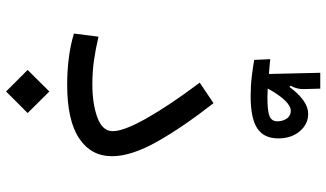

<svg xmlns="http://www.w3.org/2000/svg" viewBox="-239 -624 1064 626"><g transform="rotate(90 293.0 -311.0)"><path d="M255.9 2Q211.9 2 170.2 -3.2Q128.4 -8.3 89.4 -20L99.6 -100.1Q141.6 -90.3 178.2 -85.2Q214.8 -80.1 254.9 -80.1Q317.9 -80.1 362.8 -96.4Q407.7 -112.8 407.7 -146.5Q407.7 -182.6 365.5 -257.3Q323.2 -332 249.5 -430.2L316.4 -475.1Q393.6 -376.5 441.4 -292Q489.3 -207.5 489.3 -144Q489.3 -75.7 430.9 -36.9Q372.6 2 255.9 2ZM278.3 201.2 208 130.9 278.3 60.1 348.6 130.9ZM293.9 -596.2Q260.7 -596.2 229.5 -599.9Q198.2 -603.5 175.3 -607.9L172.9 -660.2Q181.6 -659.2 194.3 -658Q207 -656.7 221.2 -655.8L217.3 -823.2H269L270.5 -769Q271 -747.1 259.3 -726.1L263.7 -723.1Q284.7 -751.5 306.6 -767.6Q328.6 -783.7 351.6 -783.7Q384.8 -783.7 408 -756.3Q431.2 -729 431.2 -686.5Q431.2 -639.2 398.4 -617.7Q365.7 -596.2 293.9 -596.2ZM268.6 -651.9Q287.6 -650.9 298.3 -650.9Q341.8 -650.9 358.6 -657.7Q375.5 -664.6 375.5 -683.6Q375.5 -701.2 366.5 -714.1Q357.4 -727.1 341.8 -727.1Q310.1 -727.1 268.6 -651.9Z"/></g></svg>

Font: Cascadia Mono NF SemiLight
Style: Regular
Weight: 350
Monospace: yes
Designer: Aaron Bell
Foundry: Saja Typeworks
Version: Version 2404.023; ttfautohint (v1.8.4)